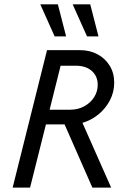

<svg xmlns="http://www.w3.org/2000/svg" viewBox="-20 -853 582 873"><path d="M37.5 0 193.8 -625H343.8Q388.2 -625 423.3 -606.2Q458.3 -587.5 478.8 -554.2Q499.3 -520.8 499.3 -477.1Q499.3 -434.7 479.9 -397.2Q460.4 -359.7 427.8 -333Q395.1 -306.2 354.9 -294.4L485.4 0H400L273.6 -287.5H188.9L116.7 0ZM205.6 -354.2H299.3Q334.7 -354.2 363.2 -369.8Q391.7 -385.4 408 -411.1Q424.3 -436.8 424.3 -467.4Q424.3 -506.2 397.6 -530.2Q370.8 -554.2 324.3 -554.2H255.6ZM375.7 -687.5 310.4 -833.3H390.3L427.8 -687.5ZM228.5 -687.5 163.2 -833.3H243.1L280.6 -687.5Z"/></svg>

Font: Afacad
Style: Italic
Weight: 400
Italic angle: -14°
Designer: Kristian Moeller
Foundry: Dicotype
Version: Version 1.000